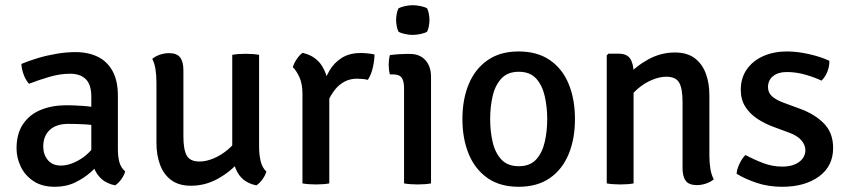

<svg xmlns="http://www.w3.org/2000/svg" viewBox="-20 -704 3254 737"><path d="M43.5 -134Q43.5 -191.5 68.8 -228.2Q94 -265 137.2 -282.5Q180.5 -300 235 -300Q262.5 -300 298 -297.5Q333.5 -295 364 -288V-218.5Q337 -225 303.8 -226.8Q270.5 -228.5 241.5 -228.5Q196 -228.5 171 -205.2Q146 -182 146 -141.5Q146 -111 163.5 -89.8Q181 -68.5 213.5 -68.5Q250 -68.5 290.5 -94Q331 -119.5 359 -169L375 -90Q357 -69 330.5 -45Q304 -21 269.2 -4Q234.5 13 190.5 13Q141 13 108.2 -9Q75.5 -31 59.5 -64.8Q43.5 -98.5 43.5 -134ZM460.5 -46Q457 -32 445.8 -16.2Q434.5 -0.5 422 7.5Q390.5 1 371 -16Q351.5 -33 342 -56.8Q332.5 -80.5 330.5 -107V-332.5Q330.5 -379.5 309.2 -400.2Q288 -421 249 -421Q211.5 -421 171.5 -409.5Q131.5 -398 91.5 -382.5Q79.5 -395 71.2 -416.8Q63 -438.5 62 -458.5Q90 -470.5 125.2 -481Q160.5 -491.5 198 -497.8Q235.5 -504 269.5 -504Q319 -504 355.5 -486Q392 -468 412.2 -431Q432.5 -394 432.5 -336.5V-131.5Q432.5 -103.5 438 -82.2Q443.5 -61 460.5 -46Z M974.5 -140Q974.5 -111 980.5 -85.5Q986.5 -60 1002.5 -45.5Q998.5 -31 987.5 -15.8Q976.5 -0.5 964 7.5Q915 -2.5 893.2 -39.8Q871.5 -77 871.5 -125V-493.5Q881.5 -495.5 895.2 -496.5Q909 -497.5 923 -497.5Q937 -497.5 950.5 -496.5Q964 -495.5 974.5 -493.5ZM580.5 -388Q580.5 -414 577 -437.2Q573.5 -460.5 564.5 -478Q575.5 -487.5 593 -493.8Q610.5 -500 629 -500Q659 -500 671.5 -483.5Q684 -467 684 -434.5V-180Q684 -130 696.8 -107Q709.5 -84 746 -84Q771.5 -84 800.5 -96.2Q829.5 -108.5 855.5 -130.5Q881.5 -152.5 897.5 -182V-83.5Q864.5 -44.5 816 -17.8Q767.5 9 713 9Q666.5 9 637.2 -12.8Q608 -34.5 594.2 -72Q580.5 -109.5 580.5 -155Z M1417.5 -495Q1417.5 -474 1411.5 -446.2Q1405.5 -418.5 1392 -397.5Q1382.5 -400 1372 -400.8Q1361.5 -401.5 1351.5 -402Q1323 -402 1301.8 -390.2Q1280.5 -378.5 1265.8 -359.8Q1251 -341 1240.5 -318.5Q1230 -296 1223.5 -274.5L1208.5 -293.5Q1209.5 -329 1218 -365.2Q1226.5 -401.5 1244.2 -432.2Q1262 -463 1291.8 -481.8Q1321.5 -500.5 1364 -500.5Q1377.5 -500.5 1390.2 -499.2Q1403 -498 1417.5 -495ZM1104 -446Q1107.5 -459.5 1118.5 -476.2Q1129.5 -493 1141.5 -501Q1191.5 -490 1216 -450.8Q1240.5 -411.5 1244 -352V0Q1233.5 2 1220 3Q1206.5 4 1192.5 4Q1178.5 4 1165 3Q1151.5 2 1141 0V-343Q1141 -383 1129 -408.5Q1117 -434 1104 -446Z M1634.5 0Q1624 2 1610.5 3Q1597 4 1583 4Q1569 4 1555.5 3Q1542 2 1531 0V-366.5Q1531 -393 1521.8 -405.8Q1512.5 -418.5 1487.5 -418.5H1476.5Q1472 -436.5 1472 -455Q1472 -464 1473 -473.2Q1474 -482.5 1476.5 -492.5Q1495.5 -495 1512.2 -496Q1529 -497 1540 -497H1553.5Q1591 -497 1612.8 -473.2Q1634.5 -449.5 1634.5 -408.5ZM1500.5 -627Q1500.5 -638 1502.8 -650.5Q1505 -663 1509.5 -672Q1518.5 -677 1534.2 -680.5Q1550 -684 1564.5 -684Q1578.5 -684 1595 -680.5Q1611.5 -677 1619.5 -672Q1624 -663 1626.2 -650.2Q1628.5 -637.5 1628.5 -627Q1628.5 -616.5 1626.2 -604Q1624 -591.5 1619.5 -582.5Q1612.5 -577.5 1595.5 -573.8Q1578.5 -570 1564.5 -570Q1550 -570 1534 -573.5Q1518 -577 1509.5 -582.5Q1505 -591.5 1502.8 -604Q1500.5 -616.5 1500.5 -627Z M2187 -247Q2187 -170.5 2162.5 -111.8Q2138 -53 2090 -20Q2042 13 1970.5 13Q1899.5 13 1851.5 -20.5Q1803.5 -54 1779.2 -112.8Q1755 -171.5 1755 -247Q1755 -323 1779.5 -381.5Q1804 -440 1852 -473.2Q1900 -506.5 1970.5 -506.5Q2042.5 -506.5 2090.8 -473.2Q2139 -440 2163 -381.5Q2187 -323 2187 -247ZM1861.5 -247Q1861.5 -200.5 1871 -159Q1880.5 -117.5 1904.5 -91.8Q1928.5 -66 1971.5 -66Q2014.5 -66 2038 -91.8Q2061.5 -117.5 2071 -159Q2080.5 -200.5 2080.5 -247Q2080.5 -293.5 2071 -335Q2061.5 -376.5 2038 -402.5Q2014.5 -428.5 1971.5 -428.5Q1928.5 -428.5 1904.5 -402.5Q1880.5 -376.5 1871 -335Q1861.5 -293.5 1861.5 -247Z M2354 -498Q2386.5 -498 2399.2 -478.5Q2412 -459 2412 -424.5V0Q2402 2 2388.5 3Q2375 4 2361 4Q2347 4 2333.5 3Q2320 2 2309 0V-491.5L2315.5 -498ZM2703 -105.5Q2703 -79.5 2706.8 -56.2Q2710.5 -33 2720 -15.5Q2708.5 -6 2691 0.2Q2673.5 6.5 2655 6.5Q2624.5 6.5 2612.2 -10Q2600 -26.5 2600 -59V-313.5Q2600 -364 2587 -386.8Q2574 -409.5 2537.5 -409.5Q2512.5 -409.5 2483.2 -397.5Q2454 -385.5 2428 -363.2Q2402 -341 2386 -311.5V-410.5Q2419.5 -449 2468 -475.8Q2516.5 -502.5 2570.5 -502.5Q2617.5 -502.5 2646.5 -480.8Q2675.5 -459 2689.2 -422Q2703 -385 2703 -338.5Z M2807.5 -37Q2808.5 -54 2818.5 -75.2Q2828.5 -96.5 2841.5 -109Q2873 -92 2909 -78.2Q2945 -64.5 2982 -64.5Q3023 -64.5 3047 -82Q3071 -99.5 3071.5 -127Q3071.5 -148 3055.5 -166Q3039.5 -184 3008.5 -195L2950.5 -216.5Q2916 -229 2887.2 -248Q2858.5 -267 2841 -294.2Q2823.5 -321.5 2823.5 -359Q2823.5 -405 2846.8 -438Q2870 -471 2910.2 -488.8Q2950.5 -506.5 3000.5 -506.5Q3041 -506.5 3086.8 -496Q3132.5 -485.5 3163.5 -470.5Q3164 -458 3160.5 -443.2Q3157 -428.5 3149.8 -415.8Q3142.5 -403 3133.5 -394.5Q3107 -407 3072 -417.2Q3037 -427.5 2999.5 -427.5Q2967 -427.5 2947.5 -411.8Q2928 -396 2928 -369.5Q2928 -348.5 2943.2 -334.5Q2958.5 -320.5 2989.5 -309L3051 -286.5Q3107.5 -266 3142.8 -230Q3178 -194 3178 -136Q3178 -66.5 3124 -26.8Q3070 13 2982 13Q2929.5 13 2884.8 -2Q2840 -17 2807.5 -37Z"/></svg>

Font: Signika
Style: Regular
Weight: 400
Designer: Anna Giedry
Foundry: Anna Giedry
Version: Version 2.001